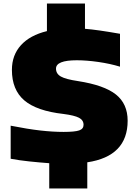

<svg xmlns="http://www.w3.org/2000/svg" viewBox="-20 -910 766 1080"><path d="M257 8Q202 4 145 -2Q88 -8 40 -17V-203Q136 -184 206.5 -176Q277 -168 338 -168Q401 -168 425.5 -176.5Q450 -185 450 -208Q450 -234 424.5 -247.5Q399 -261 337 -269Q186 -286 116.5 -345.5Q47 -405 47 -517Q47 -600 98 -656Q149 -712 244 -735V-890H458V-748Q495 -745 540.5 -738.5Q586 -732 655 -720V-535Q599 -552 533 -561.5Q467 -571 412 -571Q295 -571 295 -524Q295 -495 322.5 -479.5Q350 -464 418 -454Q566 -431 632 -378.5Q698 -326 698 -231Q698 -31 471 3V150H257Z"/></svg>

Font: Encode Sans Wide
Style: Black
Weight: 900
Designer: Pablo Impallari, Andres Torresi
Foundry: Pablo Impallari, Andres Torresi
Version: Version 1.000; ttfautohint (v1.00) -l 8 -r 50 -G 200 -x 14 -